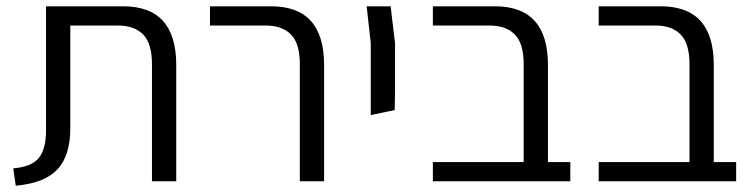

<svg xmlns="http://www.w3.org/2000/svg" viewBox="-20 -575 2394 609"><path d="M22 -41Q81 -46 103.5 -74.5Q126 -103 126 -161V-555H371Q539 -555 539 -369V0H462V-372Q462 -437 434 -465.5Q406 -494 354 -494H203V-169Q203 -81 162 -37.5Q121 6 30 14Z M931 -372Q931 -437 903 -465.5Q875 -494 823 -494H646V-555H840Q1008 -555 1008 -369V0H931Z M1156 -438 1143 -555H1219L1233 -438V-289L1232 -226L1156 -210Z M1789 -61V0H1641H1353V-61H1641V-372Q1641 -437 1613 -465.5Q1585 -494 1533 -494H1353V-555H1550Q1718 -555 1718 -369V-61Z M2315 -61V0H2167H1879V-61H2167V-372Q2167 -437 2139 -465.5Q2111 -494 2059 -494H1879V-555H2076Q2244 -555 2244 -369V-61Z"/></svg>

Font: Assistant-zap
Style: zap
Weight: 400
Designer: Hebrew By Ben Nathan, Latin by Paul Hunt
Version: Version 2.001